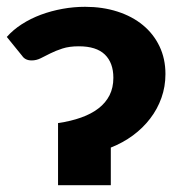

<svg xmlns="http://www.w3.org/2000/svg" viewBox="-32 -544 528 564"><path d="M-12 -435.5Q6.5 -456.5 32.2 -473Q58 -489.5 88.2 -500.8Q118.5 -512 151.5 -518Q184.5 -524 218 -524Q269.5 -524 313 -510Q356.5 -496 387.8 -470.2Q419 -444.5 436.5 -408Q454 -371.5 454 -326.5Q454 -289.5 442.2 -256.5Q430.5 -223.5 409.2 -195.8Q388 -168 358.5 -146.2Q329 -124.5 293.5 -110.5V0H138.5V-182.5Q176.5 -188 206.5 -198.8Q236.5 -209.5 257.5 -225.8Q278.5 -242 289.8 -264.2Q301 -286.5 301 -315.5Q301 -359.5 276 -383.8Q251 -408 199.5 -408Q171.5 -408 151.5 -401.5Q131.5 -395 116 -387.2Q100.5 -379.5 87.8 -373Q75 -366.5 61 -366.5Q42 -366.5 33 -380Z"/></svg>

Font: Lato ExtraBold
Style: Regular
Weight: 800
Designer: Lukasz Dziedzic with Adam Twardoch and Botio Nikoltchev
Foundry: tyPoland Lukasz Dziedzic
Version: Version 2.015; 2015-08-06; http://www.latofonts.com/